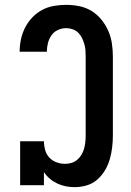

<svg xmlns="http://www.w3.org/2000/svg" viewBox="-20 -763 540 791"><path d="M287 8Q269 8 251 4.5Q233 1 216 -7Q199 -15 185 -27Q171 -39 161 -54V0H63V-181H161Q161 -163 166 -145Q171 -127 183 -114Q195 -101 212.5 -94.5Q230 -88 248 -88Q262 -88 275 -92Q288 -96 298.5 -105Q309 -114 316 -126Q323 -138 326.5 -151Q330 -164 331.5 -177.5Q333 -191 333 -205V-530Q333 -543 332 -556.5Q331 -570 327 -583Q323 -596 317 -608Q311 -620 301.5 -629Q292 -638 279 -642.5Q266 -647 253 -647Q235 -647 218.5 -639.5Q202 -632 192 -617.5Q182 -603 177.5 -585.5Q173 -568 173 -550Q173 -550 173 -550Q173 -550 173 -550H61Q61 -550 61 -550.5Q61 -551 61 -551Q61 -576 66.5 -601.5Q72 -627 83.5 -649.5Q95 -672 113 -691Q131 -710 153.5 -722Q176 -734 201.5 -738.5Q227 -743 253 -743Q280 -743 307 -737.5Q334 -732 357 -718Q380 -704 397.5 -682.5Q415 -661 426 -636Q437 -611 441 -584Q445 -557 445 -530V-205Q445 -180 442 -155Q439 -130 432 -106Q425 -82 412 -60.5Q399 -39 380 -22.5Q361 -6 336.5 1Q312 8 287 8Z"/></svg>

Font: Iosevka Gothic
Style: Bold
Weight: 700
Monospace: yes
Designer: Belleve Invis
Foundry: Belleve Invis
Version: Version 15.5.1; ttfautohint (v1.8.4)